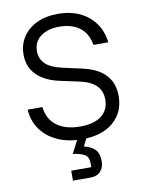

<svg xmlns="http://www.w3.org/2000/svg" viewBox="-97 -753 795 1045"><g transform="rotate(-10 300.0 -231.0)"><path d="M308.3 10Q230.8 10 172.9 -16.7Q115 -43.3 81.7 -90.4Q48.3 -137.5 44.2 -200H125.8Q133.3 -131.7 182.1 -95.8Q230.8 -60 310.8 -60Q387.5 -60 428.8 -92.1Q470 -124.2 470 -181.7Q470 -228.3 440.4 -258.3Q410.8 -288.3 348.3 -301.7L244.2 -324.2Q162.5 -341.7 118.3 -385.8Q74.2 -430 74.2 -498.3Q74.2 -552.5 101.2 -594.6Q128.3 -636.7 178.3 -660.8Q228.3 -685 295.8 -685Q365.8 -685 417.9 -660Q470 -635 501.7 -590Q533.3 -545 540 -485H458.3Q447.5 -549.2 404.2 -582.1Q360.8 -615 291.7 -615Q227.5 -615 188.3 -585.4Q149.2 -555.8 149.2 -504.2Q149.2 -463.3 177.1 -435Q205 -406.7 268.3 -392.5L376.7 -368.3Q460.8 -350 502.9 -304.6Q545 -259.2 545 -187.5Q545 -98.3 482.5 -44.2Q420 10 308.3 10ZM220 223.3V168.3H330.8V144.2Q330.8 110 306.2 97.1Q281.7 84.2 244.2 80L298.3 -25H348.3L310.8 50.8Q345 57.5 368.8 78.3Q392.5 99.2 392.5 148.3Q392.5 179.2 373.3 201.2Q354.2 223.3 317.5 223.3Z"/></g></svg>

Font: Funnel Sans Light
Style: Regular
Weight: 300
Designer: NORD ID, Kristian Moeller
Foundry: Dicotype
Version: Version 1.000